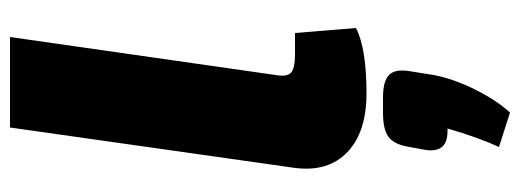

<svg xmlns="http://www.w3.org/2000/svg" viewBox="-348 -392 1040 384"><g transform="rotate(-90 172.0 -200.0)"><path d="M290 -700 214 -169Q210 -146 218.5 -138Q227 -130 256 -130H298L308 -8Q267 13 177 13Q100 13 60 -25Q20 -63 28 -129L109 -700ZM138 46H169Q201 46 213.5 57.5Q226 69 222 97L214 147Q207 185 186 228Q165 271 139 300L70 278Q89 237 107 175Q81 176 71 165Q61 154 64 132L71 94Q76 67 91 56.5Q106 46 138 46Z"/></g></svg>

Font: Exo 2.0 Extra Bold
Style: Italic
Weight: 800
Italic angle: -8°
Designer: Natanael Gama
Version: Version 1.001;PS 001.001;hotconv 1.0.70;makeotf.lib2.5.58329